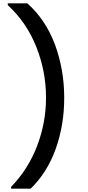

<svg xmlns="http://www.w3.org/2000/svg" viewBox="-20 -954 532 1160"><path d="M165 186C165 186 165 186 165 186C230 123 281 44 316 -53C351 -150 368 -253 368 -364C368 -364 368 -364 368 -364C368 -477 349 -584 312 -685C274 -786 218 -869 145 -934C145 -934 27 -934 27 -934C27 -934 27 -923 27 -923C27 -923 27 -923 27 -923C104 -852 161 -768 200 -669C239 -570 258 -469 258 -364C258 -364 258 -364 258 -364C258 -263 240 -166 204 -72C168 22 116 104 47 175C47 175 47 186 47 186C47 186 165 186 165 186Z"/></svg>

Font: Girnar Poppins
Style: Medium
Weight: 500
Designer: Ninad Kale (Devanagari), Jonny Pinhorn (Latin)
Foundry: Indian Type Foundry
Version: ""